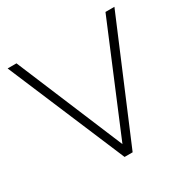

<svg xmlns="http://www.w3.org/2000/svg" viewBox="-159 -860 998 1009"><g transform="rotate(-30 339.5 -355.0)"><path d="M68.8 -710 338.9 -64 608.9 -710H663.1L363.8 0H314.9L15.1 -710Z"/></g></svg>

Font: Rawline Light
Style: Regular
Weight: 300
Designer: Matt McInerney, Pablo Impallari, Rodrigo Fuenzalida
Foundry: Matt McInerney, Pablo Impallari, Rodrigo Fuenzalida
Version: Version 4.020;PS 004.020;hotconv 1.0.88;makeotf.lib2.5.64775